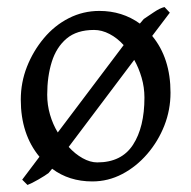

<svg xmlns="http://www.w3.org/2000/svg" viewBox="-20 -500 543 545"><path d="M242 15Q176 15 128 -21L118 -9Q109 -2 89 9.5Q69 21 58 25L43 10L92 -55Q39 -119 39 -217Q39 -266 56.5 -310.5Q74 -355 104.5 -391.5Q135 -428 175.5 -448.5Q216 -469 262 -469Q327 -469 377 -433L388 -446Q400 -454 417 -465.5Q434 -477 447 -480L462 -464L412 -398Q464 -335 464 -237Q464 -188 446.5 -143.5Q429 -99 398 -63Q367 -27 327 -6Q287 15 242 15ZM331 -372Q313 -392 291 -403.5Q269 -415 247 -415Q198 -415 169 -390.5Q140 -366 127 -324.5Q114 -283 114 -231Q114 -202 122 -174.5Q130 -147 144 -124ZM390 -223Q390 -252 382 -279.5Q374 -307 361 -330L175 -83Q193 -63 214.5 -51Q236 -39 256 -39Q325 -39 357.5 -89Q390 -139 390 -223Z"/></svg>

Font: ChillKai
Style: Regular
Weight: 400
Designer: ChillType
Foundry: 寒蝉字型
Version: Version 2.000